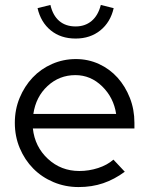

<svg xmlns="http://www.w3.org/2000/svg" viewBox="-20 -748 604 777"><path d="M485 -53Q443 -22 397.5 -6.5Q352 9 298 9Q244 9 196.5 -11Q149 -31 114.5 -66Q80 -101 60 -148.5Q40 -196 40 -251Q40 -305 59.5 -352Q79 -399 112 -434Q145 -469 190.5 -489Q236 -509 287 -509Q337 -509 380.5 -489Q424 -469 455.5 -434Q487 -399 505.5 -352Q524 -305 524 -251V-228H113Q121 -154 174 -105Q227 -56 301 -56Q340 -56 377 -68Q414 -80 439 -102ZM285 -444Q220 -444 172.5 -400Q125 -356 115 -287H450Q440 -353 393.5 -398.5Q347 -444 285 -444ZM286 -641Q324 -641 350.5 -663Q377 -685 388 -728L440 -715Q427 -658 386 -625Q345 -592 286 -592Q226 -592 185.5 -625Q145 -658 132 -715L184 -728Q194 -685 220 -663Q246 -641 286 -641Z"/></svg>

Font: Red Hat Display
Style: Regular
Weight: 400
Designer: Pentagram / MCKL
Foundry: Pentagram / MCKL
Version: Version 1.003; Red Hat Display